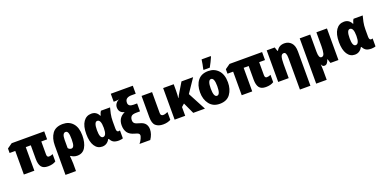

<svg xmlns="http://www.w3.org/2000/svg" viewBox="-11 -1850 6307 3160"><g transform="rotate(-20 3143.0 -270.0)"><path d="M597 -137Q562 -137 562 -186V-413H664V-553H94L7 -492V-413H106V0H290V-413H378V-173Q378 -82 412 -36Q446 10 528 10Q613 10 666 -25V-154Q632 -137 597 -137Z M990 -424Q1018 -424 1031 -391Q1044 -358 1044 -276Q1044 -195 1030 -164Q1016 -133 988 -133Q954 -133 932 -163V-306Q932 -424 990 -424ZM1231 -276Q1231 -415 1165.5 -489Q1100 -563 991 -563Q864 -563 806 -482.5Q748 -402 748 -273V240H932V107Q932 72 928 33Q924 -6 923 -25H934Q954 -10 982 0Q1010 10 1041 10Q1138 10 1184.5 -70Q1231 -150 1231 -276Z M1478 10Q1523 10 1556 -12Q1589 -34 1609 -72H1621Q1643 -27 1676.5 -8.5Q1710 10 1770 10Q1783 10 1809 6Q1835 2 1841 -3V-141Q1826 -136 1815 -136Q1780 -136 1780 -195V-324Q1780 -389 1792.5 -450.5Q1805 -512 1817 -553H1657Q1647 -540 1639 -520.5Q1631 -501 1626 -479H1619Q1580 -562 1490 -562Q1402 -562 1350.5 -488Q1299 -414 1299 -274Q1299 -139 1347 -64.5Q1395 10 1478 10ZM1543 -133Q1486 -133 1486 -273Q1486 -417 1542 -417Q1605 -417 1605 -275V-270Q1605 -133 1543 -133Z M1895 -208Q1895 -131 1931 -80.5Q1967 -30 2052 -8Q2101 5 2115.5 17Q2130 29 2130 50Q2130 65 2113.5 103.5Q2097 142 2067 178H2255Q2312 94 2312 10Q2312 -46 2283.5 -84.5Q2255 -123 2190 -140Q2123 -157 2102 -176Q2081 -195 2081 -231Q2081 -273 2103.5 -298Q2126 -323 2196 -323H2258V-462H2194Q2104 -462 2104 -529Q2104 -578 2134.5 -599Q2165 -620 2214 -620H2291V-760H1905V-620H1926Q1961 -620 2003 -626Q1967 -613 1944 -582.5Q1921 -552 1921 -514Q1921 -421 2013 -399V-395Q1895 -343 1895 -208Z M2553 -553H2369V-179Q2369 -72 2416.5 -31Q2464 10 2544 10Q2586 10 2619 1.5Q2652 -7 2679 -21V-158Q2653 -147 2635.5 -141.5Q2618 -136 2596 -136Q2579 -136 2566 -147Q2553 -158 2553 -185Z M3272 -553H3068L2974 -396Q2961 -374 2948.5 -352Q2936 -330 2929 -313H2925Q2928 -340 2930 -373.5Q2932 -407 2932 -447V-553H2747V0H2932V-153L2982 -197L3073 0H3278L3111 -315Z M3782 -278Q3782 -415 3713.5 -489Q3645 -563 3539 -563Q3417 -563 3355 -484.5Q3293 -406 3293 -278Q3293 -154 3357 -72Q3421 10 3537 10Q3662 10 3722 -73Q3782 -156 3782 -278ZM3480 -277Q3480 -424 3538 -424Q3595 -424 3595 -278Q3595 -130 3538 -130Q3480 -130 3480 -277ZM3474 -606H3583Q3628 -686 3663 -767V-780H3503Q3500 -752 3490.5 -700Q3481 -648 3474 -622Z M4413 -137Q4378 -137 4378 -186V-413H4480V-553H3910L3823 -492V-413H3922V0H4106V-413H4194V-173Q4194 -82 4228 -36Q4262 10 4344 10Q4429 10 4482 -25V-154Q4448 -137 4413 -137Z M4872 -563Q4776 -563 4734 -485H4724L4701 -553H4561V0H4745V-247Q4745 -335 4758 -375Q4771 -415 4809 -415Q4854 -415 4854 -311V240H5038V-360Q5038 -462 4991 -512.5Q4944 -563 4872 -563Z M5616 -553H5431V-307Q5431 -233 5419.5 -186Q5408 -139 5371 -139Q5323 -139 5323 -251V-553H5139V240H5323V84Q5323 54 5321.5 22.5Q5320 -9 5318 -31H5319Q5329 -10 5339 0Q5349 10 5370 10Q5422 10 5446 -72H5453L5476 0H5616Z M5903 10Q5948 10 5981 -12Q6014 -34 6034 -72H6046Q6068 -27 6101.5 -8.5Q6135 10 6195 10Q6208 10 6234 6Q6260 2 6266 -3V-141Q6251 -136 6240 -136Q6205 -136 6205 -195V-324Q6205 -389 6217.5 -450.5Q6230 -512 6242 -553H6082Q6072 -540 6064 -520.5Q6056 -501 6051 -479H6044Q6005 -562 5915 -562Q5827 -562 5775.5 -488Q5724 -414 5724 -274Q5724 -139 5772 -64.5Q5820 10 5903 10ZM5968 -133Q5911 -133 5911 -273Q5911 -417 5967 -417Q6030 -417 6030 -275V-270Q6030 -133 5968 -133Z"/></g></svg>

Font: Noto Sans Display SemiCondensed Black
Style: Regular
Weight: 900
Width: 4
Designer: Monotype Design Team
Foundry: Monotype Imaging Inc.
Version: Version 1.900